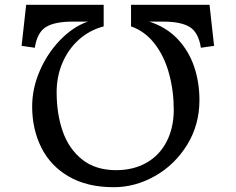

<svg xmlns="http://www.w3.org/2000/svg" viewBox="-20 -770 982 800"><path d="M216 -386Q216 -294 242 -221Q268 -148 323.5 -104.5Q379 -61 464 -61Q536 -61 590.5 -92Q645 -123 674.5 -180.5Q704 -238 704 -313Q704 -391 684.5 -463Q665 -535 624.5 -587.5Q584 -640 526 -660V-750H853L872 -579L817 -571Q807 -635 770.5 -657.5Q734 -680 659 -680H602Q673 -657 719.5 -608Q766 -559 788.5 -493.5Q811 -428 811 -353Q811 -250 760 -167Q709 -84 626.5 -37Q544 10 454 10Q343 10 266.5 -34.5Q190 -79 152 -155.5Q114 -232 114 -326Q114 -402 146 -475.5Q178 -549 231.5 -604Q285 -659 346 -680H283Q208 -680 171.5 -657.5Q135 -635 125 -571L70 -579L89 -750H412V-660Q354 -645 309.5 -605.5Q265 -566 240.5 -509Q216 -452 216 -386Z"/></svg>

Font: TMT Limkin
Style: Regular
Weight: 400
Designer: Gabriel Drozdov
Version: Version 1.000;Glyphs 3.1.2 (3151)